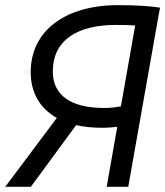

<svg xmlns="http://www.w3.org/2000/svg" viewBox="-28 -723 639 743"><path d="M368.7 -228.5C386.7 -228.5 405.8 -230 425.8 -232.4L384.8 0H468.3L586.4 -667.5L591.3 -693.4C549.8 -699.7 497.1 -703.1 429.2 -703.1C223.1 -703.1 90.8 -603 90.8 -443.8C90.8 -364.3 126.5 -303.2 191.9 -266.6L-7.8 0H91.3L266.6 -238.8C297.4 -231.9 331.1 -228.5 368.7 -228.5ZM439.9 -311.5C418.5 -307.6 397.9 -305.2 378.4 -305.2C247.1 -304.2 176.3 -354 176.3 -446.3C176.3 -569.3 274.4 -626.5 418.9 -626.5C445.8 -626.5 471.2 -626 495.1 -624.5Z"/></svg>

Font: Cascadia Code PL SemiLight
Style: Italic
Weight: 350
Italic angle: -10°
Monospace: yes
Designer: Aaron Bell
Foundry: Saja Typeworks
Version: Version 2404.023